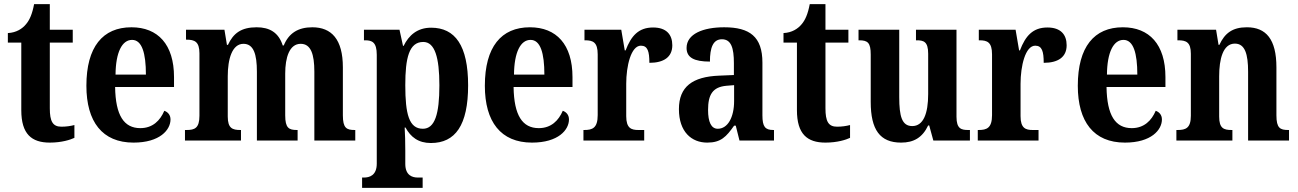

<svg xmlns="http://www.w3.org/2000/svg" viewBox="-20 -680 6279 929"><path d="M221 10C279 10 321 -4 340 -13V-75C321 -70 300 -67 277 -67C235 -67 221 -93 221 -156V-474H332V-536H221V-660H145C136 -612 123 -583 106 -563C88 -541 59 -522 18 -520V-474H83V-147C83 -31 133 10 221 10Z M626 10C754 10 805 -52 805 -102C805 -124 792 -138 775 -144C755 -97 719 -60 659 -60C580 -60 539 -121 537 -259H822V-307C822 -465 744 -548 616 -548C477 -548 398 -453 398 -265C398 -91 475 10 626 10ZM686 -319H539C540 -428 571 -487 619 -487C667 -487 686 -423 686 -319Z M875 0H1146V-51H1143C1105 -51 1082 -59 1082 -116V-311C1082 -394 1103 -468 1158 -468C1207 -468 1223 -418 1223 -333V0H1420V-51H1417C1378 -51 1360 -60 1360 -122V-324C1360 -401 1380 -468 1435 -468C1484 -468 1501 -418 1501 -333V0H1699V-51H1696C1657 -51 1639 -60 1639 -122V-354C1639 -490 1584 -548 1491 -548C1422 -548 1377 -519 1353 -460H1348C1328 -523 1284 -548 1222 -548C1147 -548 1109 -519 1083 -463H1078L1066 -536H880V-488H883C921 -488 945 -479 945 -422V-120C945 -60 922 -51 883 -51H875Z M1732 229H2025V179H2001C1978 179 1941 171 1941 113V49C1941 8 1940 -30 1938 -63H1942C1967 -17 2004 12 2065 12C2183 12 2245 -74 2245 -267C2245 -460 2182 -546 2066 -546C1999 -546 1958 -509 1933 -458H1930L1913 -536H1741V-485H1747C1780 -485 1803 -476 1803 -415V112C1803 170 1766 179 1742 179H1732ZM2026 -57C1959 -57 1941 -128 1941 -268C1941 -399 1959 -477 2028 -477C2084 -477 2106 -402 2106 -267C2106 -128 2084 -57 2026 -57Z M2554 10C2682 10 2733 -52 2733 -102C2733 -124 2720 -138 2703 -144C2683 -97 2647 -60 2587 -60C2508 -60 2467 -121 2465 -259H2750V-307C2750 -465 2672 -548 2544 -548C2405 -548 2326 -453 2326 -265C2326 -91 2403 10 2554 10ZM2614 -319H2467C2468 -428 2499 -487 2547 -487C2595 -487 2614 -423 2614 -319Z M2803 0H3097V-51H3069C3035 -51 3010 -59 3010 -118V-275C3010 -360 3033 -459 3081 -459C3114 -459 3122 -431 3122 -376C3192 -376 3233 -404 3233 -461C3233 -512 3205 -547 3140 -547C3070 -547 3034 -507 3007 -436H3003L2986 -536H2808V-485H2811C2849 -485 2872 -476 2872 -417V-123C2872 -60 2846 -51 2807 -51H2803Z M3402 10C3468 10 3494 -18 3532 -72H3540L3558 0H3725V-51H3722C3682 -51 3669 -67 3669 -122V-377C3669 -503 3607 -548 3484 -548C3382 -548 3302 -516 3302 -448C3302 -401 3339 -382 3415 -382C3415 -449 3430 -490 3473 -490C3518 -490 3531 -448 3531 -374V-317L3460 -314C3330 -309 3265 -260 3265 -152C3265 -42 3326 10 3402 10ZM3453 -57C3421 -57 3406 -90 3406 -148C3406 -222 3428 -259 3495 -265L3532 -268V-191C3532 -112 3501 -57 3453 -57Z M3974 10C4032 10 4074 -4 4093 -13V-75C4074 -70 4053 -67 4030 -67C3988 -67 3974 -93 3974 -156V-474H4085V-536H3974V-660H3898C3889 -612 3876 -583 3859 -563C3841 -541 3812 -522 3771 -520V-474H3836V-147C3836 -31 3886 10 3974 10Z M4340 10C4401 10 4443 -14 4471 -73H4476L4496 0H4673V-51H4665C4632 -51 4608 -56 4608 -115V-536H4412V-485H4415C4449 -485 4471 -479 4471 -420V-225C4471 -131 4448 -70 4394 -70C4344 -70 4331 -117 4331 -210V-536H4134V-485H4137C4179 -485 4193 -473 4193 -416V-187C4193 -52 4238 10 4340 10Z M4711 0H5005V-51H4977C4943 -51 4918 -59 4918 -118V-275C4918 -360 4941 -459 4989 -459C5022 -459 5030 -431 5030 -376C5100 -376 5141 -404 5141 -461C5141 -512 5113 -547 5048 -547C4978 -547 4942 -507 4915 -436H4911L4894 -536H4716V-485H4719C4757 -485 4780 -476 4780 -417V-123C4780 -60 4754 -51 4715 -51H4711Z M5423 10C5551 10 5602 -52 5602 -102C5602 -124 5589 -138 5572 -144C5552 -97 5516 -60 5456 -60C5377 -60 5336 -121 5334 -259H5619V-307C5619 -465 5541 -548 5413 -548C5274 -548 5195 -453 5195 -265C5195 -91 5272 10 5423 10ZM5483 -319H5336C5337 -428 5368 -487 5416 -487C5464 -487 5483 -423 5483 -319Z M5672 0H5943V-51H5939C5901 -51 5879 -59 5879 -116V-311C5879 -393 5897 -469 5955 -469C6004 -469 6019 -418 6019 -333V0H6217V-51H6213C6174 -51 6156 -60 6156 -122V-354C6156 -490 6106 -548 6013 -548C5943 -548 5906 -519 5880 -463H5876L5864 -536H5677V-485H5681C5719 -485 5742 -476 5742 -420V-120C5742 -60 5717 -51 5678 -51H5672Z"/></svg>

Font: Noto Serif Myanmar Condensed
Style: Bold
Weight: 700
Width: 3
Designer: Ben Mitchell and the Monotype Design Team
Foundry: Monotype Imaging Inc.
Version: Version 2.106